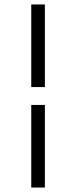

<svg xmlns="http://www.w3.org/2000/svg" viewBox="-20 -770 341 860"><path d="M120 -750H181V-380H120ZM120 -300H181V70H120Z"/></svg>

Font: Bellota Text
Style: Regular
Weight: 400
Designer: Kemie Guaida
Foundry: Kemie Guaida
Version: Version 4.001